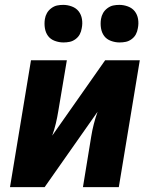

<svg xmlns="http://www.w3.org/2000/svg" viewBox="-20 -767 640 787"><path d="M21 0 107 -520H254L219 -312Q215 -287 209 -261.5Q203 -236 194 -211L411 -520H553L467 0H320L354 -208Q358 -233 364.5 -258.5Q371 -284 380 -309L163 0ZM470 -593Q452 -593 434.5 -599.5Q417 -606 407 -619.5Q397 -633 394 -651.5Q391 -670 394 -689Q396 -702 402.5 -713.5Q409 -725 420.5 -733.5Q432 -742 444 -744.5Q456 -747 469 -747Q487 -747 504.5 -740.5Q522 -734 532.5 -720.5Q543 -707 546 -688.5Q549 -670 545 -651Q543 -638 537 -626.5Q531 -615 519.5 -606.5Q508 -598 495.5 -595.5Q483 -593 470 -593ZM240 -593Q222 -593 204.5 -599.5Q187 -606 177 -619.5Q167 -633 164 -651.5Q161 -670 164 -689Q166 -702 172.5 -713.5Q179 -725 190.5 -733.5Q202 -742 214 -744.5Q226 -747 239 -747Q257 -747 274.5 -740.5Q292 -734 302.5 -720.5Q313 -707 316 -688.5Q319 -670 315 -651Q313 -638 307 -626.5Q301 -615 289.5 -606.5Q278 -598 265.5 -595.5Q253 -593 240 -593Z"/></svg>

Font: Iosevka Heavy Extended Oblique
Style: Regular
Weight: 900
Width: 7
Italic angle: -9°
Monospace: yes
Designer: Belleve Invis
Foundry: Belleve Invis
Version: Version 32.5.0; ttfautohint (v1.8.4)